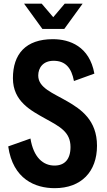

<svg xmlns="http://www.w3.org/2000/svg" viewBox="-20 -1006 576 1037"><path d="M209 -849.6H327.1L426.3 -986.3H329.6L267.6 -913.1L205.1 -986.3H109.9ZM275.4 10.3C419.4 10.3 503.9 -79.1 503.9 -218.8C503.9 -357.4 417 -416 343.8 -458.5C265.6 -503.9 186.5 -531.2 186.5 -598.1C186.5 -639.6 212.4 -677.7 269.5 -677.7C334 -677.7 366.2 -638.7 379.4 -568.4L489.7 -608.4C463.4 -755.4 356.4 -794.4 265.6 -794.4C118.7 -794.4 49.8 -713.9 49.8 -583.5C49.8 -458 147.5 -408.7 225.1 -365.2C303.7 -321.8 360.8 -293 360.8 -211.9C360.8 -144.5 328.1 -111.8 274.4 -111.8C212.9 -111.8 161.1 -155.8 144.5 -257.8L24.4 -215.3C49.8 -37.6 170.9 10.3 275.4 10.3Z"/></svg>

Font: Decalotype SemiBold
Style: Regular
Weight: 600
Designer: Alfredo Marco Pradil
Foundry: Alfredo Marco Pradil
Version: Version 1.0